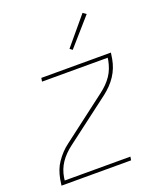

<svg xmlns="http://www.w3.org/2000/svg" viewBox="-138 -835 776 923"><g transform="rotate(-20 250.0 -373.0)"><path d="M16 0 21 -33Q25 -54 32.5 -74.5Q40 -95 53 -114Q66 -133 81.5 -149.5Q97 -166 116 -180L346 -355Q362 -367 377 -382Q392 -397 403.5 -414Q415 -431 422 -449.5Q429 -468 433 -488L435 -502H99L102 -520H458L453 -488Q449 -466 441 -445.5Q433 -425 420.5 -406Q408 -387 392 -370.5Q376 -354 358 -340L127 -165Q111 -153 96 -138Q81 -123 69.5 -106Q58 -89 51 -70.5Q44 -52 41 -33L39 -18H375L372 0ZM290 -595 277 -605 395 -746 412 -734Z"/></g></svg>

Font: Iosevka Term Curly Thin
Style: Italic
Weight: 100
Italic angle: -9°
Designer: Belleve Invis
Foundry: Belleve Invis
Version: Version 32.3.0